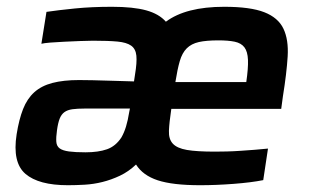

<svg xmlns="http://www.w3.org/2000/svg" viewBox="-20 -538 913 566"><path d="M180 8Q94 8 55 -25.5Q16 -59 29 -142Q36 -186 48 -216.5Q60 -247 81 -266Q102 -285 134.5 -293.5Q167 -302 213 -302Q227 -302 253.5 -301.5Q280 -301 307 -300Q339 -299 375 -298L378 -318Q384 -354 382 -374Q380 -394 366.5 -403.5Q353 -413 326 -415.5Q299 -418 254 -418Q238 -418 215 -417Q192 -416 169.5 -415Q147 -414 128.5 -412.5Q110 -411 102 -409L117 -503Q151 -508 200.5 -513Q250 -518 310 -518Q373 -518 411 -507.5Q449 -497 469 -474Q528 -518 641 -518Q718 -518 759 -502Q800 -486 815.5 -453.5Q831 -421 828 -371.5Q825 -322 814 -254L809 -217H485Q479 -177 478 -152.5Q477 -128 489.5 -114.5Q502 -101 531 -96Q560 -91 613 -91Q629 -91 649 -91.5Q669 -92 690 -93.5Q711 -95 731.5 -96.5Q752 -98 770 -100L756 -7Q721 0 669 4Q617 8 570 8Q489 8 445 -6.5Q401 -21 381 -53Q359 -32 333.5 -20Q308 -8 282 -1.5Q256 5 229.5 6.5Q203 8 180 8ZM706 -296Q712 -337 711 -361.5Q710 -386 700.5 -398.5Q691 -411 672 -415Q653 -419 624 -419Q588 -419 566 -414Q544 -409 530.5 -395.5Q517 -382 510 -358Q503 -334 497 -296ZM232 -89Q270 -89 295.5 -98Q321 -107 338 -133Q346 -147 351.5 -165Q357 -183 361 -208L363 -218H230Q208 -218 193.5 -216Q179 -214 170 -207.5Q161 -201 156 -188.5Q151 -176 148 -154Q145 -133 146 -120Q147 -107 156 -100.5Q165 -94 183.5 -91.5Q202 -89 232 -89Z"/></svg>

Font: Azeri Sans SemiBold
Style: Italic
Weight: 600
Designer: Hector Gatti & Omnibus-Type (original fonts) / Cristiano Sobral (main changes and remastering)
Foundry: Omnibus-Type
Version: Version 0.07;August 21, 2020;FontCreator 13.0.0.2681 64-bit;